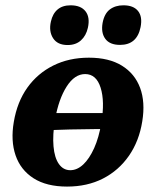

<svg xmlns="http://www.w3.org/2000/svg" viewBox="-20 -680 576 709"><path d="M227.5 9Q151.9 9 103.9 -21.7Q56 -52.4 37.5 -106.4Q19 -160.4 31 -230Q43.4 -303.6 81 -356.4Q118.7 -409.1 176.7 -438Q234.8 -467 308.4 -467Q382.5 -467 430.2 -437.5Q477.9 -408 497.4 -355.5Q516.9 -302.9 505.4 -232.3Q493.9 -159.2 456.1 -104.7Q418.2 -50.3 360.2 -20.6Q302.1 9 227.5 9ZM239.5 -51.5Q264.8 -51.5 287.4 -72.6Q309.9 -93.7 327.6 -132.8Q345.2 -171.9 354.2 -225.9Q367.5 -305.8 351.6 -356.1Q335.7 -406.5 294.4 -406.5Q255.6 -406.5 226.1 -360.4Q196.7 -314.3 183.3 -239Q173.8 -181.5 177.6 -139.4Q181.3 -97.3 197.5 -74.4Q213.7 -51.5 239.5 -51.5ZM118.2 -197Q118.2 -209.8 120.7 -228.2Q123.2 -246.6 128.3 -262.4H409.1Q409.1 -248.2 406.9 -233.5Q404.6 -218.9 399.1 -203.7Q377.3 -203.7 335.5 -203.4Q293.7 -203.2 238 -201.9Q182.3 -200.6 118.2 -197ZM423.3 -514.2Q385.3 -514.2 368.8 -536.7Q352.4 -559.2 358.9 -595.6Q365.5 -630 385.7 -645.2Q405.9 -660.4 435.8 -660.4Q472.9 -660.4 489.8 -639.3Q506.7 -618.2 499.1 -579.8Q485.9 -514.2 423.3 -514.2ZM229.7 -513.7Q192.2 -513.7 176 -539Q159.8 -564.2 167.9 -600.2Q174.4 -629.6 192.7 -645Q210.9 -660.4 240.7 -660.4Q278.6 -660.4 295.9 -638.1Q313.1 -615.9 304.5 -577.3Q297.9 -548 278.9 -530.9Q260 -513.7 229.7 -513.7Z"/></svg>

Font: Vollkorn
Style: Italic
Weight: 400
Italic angle: -11°
Designer: Friedrich Althausen
Foundry: Friedrich Althausen
Version: Version 5.001